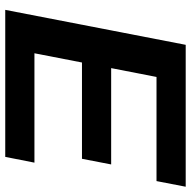

<svg xmlns="http://www.w3.org/2000/svg" viewBox="-18 -710 728 732"><g transform="rotate(90 346.0 -344.0)"><path d="M600.1 -111.3 578.1 0H17.6L150.9 -688H691.9L670.4 -576.7H273.4L239.7 -403.8H606.9L585.4 -292.5H218.3L183.1 -111.3Z"/></g></svg>

Font: Arimo
Style: Bold Italic
Weight: 700
Italic angle: -12°
Designer: Steve Matteson
Foundry: Monotype Imaging Inc.
Version: Version 1.33